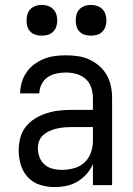

<svg xmlns="http://www.w3.org/2000/svg" viewBox="-20 -753 540 781"><path d="M202 8Q172 8 143 -1Q114 -10 93.5 -32Q73 -54 64.5 -83Q56 -112 56 -141Q56 -167 62.5 -192Q69 -217 84.5 -237Q100 -257 122 -270.5Q144 -284 168.5 -292Q193 -300 218 -303Q243 -306 269 -306H358V-355Q358 -376 351 -397Q344 -418 328 -432Q312 -446 291 -452Q270 -458 249 -458Q229 -458 209.5 -454Q190 -450 174 -439Q158 -428 149 -410Q140 -392 140 -373Q140 -373 140 -373Q140 -373 140 -373Q140 -373 140 -373Q140 -373 140 -373Q140 -373 140 -373Q140 -373 140 -373H62Q62 -373 62 -373Q62 -373 62 -373Q62 -396 68.5 -418Q75 -440 88 -459Q101 -478 119.5 -491.5Q138 -505 159 -513.5Q180 -522 203 -525Q226 -528 249 -528Q273 -528 297 -524.5Q321 -521 343 -511Q365 -501 383.5 -485Q402 -469 414 -448Q426 -427 431 -403Q436 -379 436 -355V0H358V-86Q349 -64 332.5 -45.5Q316 -27 295 -14.5Q274 -2 250 3Q226 8 202 8ZM232 -62Q256 -62 280.5 -68.5Q305 -75 323 -91.5Q341 -108 349.5 -131.5Q358 -155 358 -180V-236H269Q254 -236 238.5 -234.5Q223 -233 208.5 -229.5Q194 -226 180 -219.5Q166 -213 155 -203Q144 -193 139 -178.5Q134 -164 134 -149Q134 -131 141 -113Q148 -95 162 -83Q176 -71 194.5 -66.5Q213 -62 232 -62ZM350 -608Q337 -608 325 -611.5Q313 -615 304 -624Q295 -633 291.5 -645Q288 -657 288 -670Q288 -683 291.5 -695Q295 -707 304 -716Q313 -725 325 -729Q337 -733 350 -733Q363 -733 375 -729Q387 -725 396 -716Q405 -707 409 -695Q413 -683 413 -670Q413 -657 409 -645Q405 -633 396 -624Q387 -615 375 -611.5Q363 -608 350 -608ZM150 -608Q137 -608 125 -611.5Q113 -615 104 -624Q95 -633 91.5 -645Q88 -657 88 -670Q88 -683 91.5 -695Q95 -707 104 -716Q113 -725 125 -729Q137 -733 150 -733Q163 -733 175 -729Q187 -725 196 -716Q205 -707 209 -695Q213 -683 213 -670Q213 -657 209 -645Q205 -633 196 -624Q187 -615 175 -611.5Q163 -608 150 -608Z"/></svg>

Font: Zed Sans
Style: Regular
Weight: 400
Designer: Belleve Invis
Foundry: Belleve Invis
Version: Version 1.0.0; ttfautohint (v1.8.4)